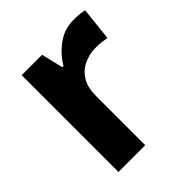

<svg xmlns="http://www.w3.org/2000/svg" viewBox="-159 -661 766 766"><g transform="rotate(-45 223.5 -278.0)"><path d="M73 0V-546H188L210 -454H217Q242 -497 283 -526.5Q324 -556 375 -556Q390 -556 407.5 -554.5Q425 -553 435 -550L420 -409Q409 -411 394 -413Q379 -415 358 -415Q327 -415 296 -402Q265 -389 244.5 -359Q224 -329 224 -277V0Z"/></g></svg>

Font: Noto Sans Symbols
Style: Bold
Weight: 700
Version: Version 2.002